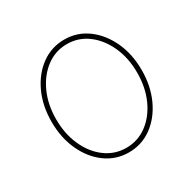

<svg xmlns="http://www.w3.org/2000/svg" viewBox="-130 -688 839 834"><g transform="rotate(-30 290.0 -271.5)"><path d="M289.8 11.4Q225.5 11.4 174.4 -25.7Q123.2 -62.9 93.6 -127Q63.9 -191.1 63.9 -271.3Q63.9 -351.9 93.6 -415.8Q123.2 -479.8 174.4 -516.9Q225.5 -554 289.8 -554Q354 -554 405 -516.7Q456 -479.4 485.8 -415.5Q515.6 -351.6 515.6 -271.3Q515.6 -191.1 486 -127Q456.3 -62.9 405.2 -25.7Q354 11.4 289.8 11.4ZM289.8 -11.4Q347.7 -11.4 393.6 -45.5Q439.6 -79.5 466.3 -138.5Q492.9 -197.4 492.9 -271.3Q492.9 -345.2 466.1 -403.9Q439.3 -462.7 393.5 -497Q347.7 -531.2 289.8 -531.2Q232.2 -531.2 186.3 -497Q140.3 -462.7 113.5 -403.9Q86.6 -345.2 86.6 -271.3Q86.6 -197.4 113.3 -138.5Q139.9 -79.5 185.9 -45.5Q231.9 -11.4 289.8 -11.4Z"/></g></svg>

Font: Inter Thin BETA
Style: Regular
Weight: 100
Designer: Rasmus Andersson
Foundry: rsms
Version: Version 3.011;git-f93a4a705